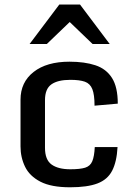

<svg xmlns="http://www.w3.org/2000/svg" viewBox="-20 -796 581 827"><path d="M281.7 10.7Q200.7 10.7 154.1 -13.4Q107.4 -37.6 87.9 -77.9Q68.4 -118.2 68.4 -165V-366.7Q68.4 -441.9 124.8 -486.1Q181.2 -530.3 279.3 -530.3Q344.2 -530.3 390.9 -514.9Q437.5 -499.5 462.4 -460.2Q487.3 -420.9 487.3 -349.6L387.2 -340.8Q387.2 -388.2 377.7 -412.1Q368.2 -436 345.5 -444.1Q322.8 -452.1 282.7 -452.1Q229 -452.1 201.4 -432.6Q173.8 -413.1 173.8 -364.7V-159.2Q173.8 -107.9 202.1 -87.4Q230.5 -66.9 282.7 -66.9Q324.7 -66.9 346.7 -73.7Q368.7 -80.6 377.4 -101.3Q386.2 -122.1 388.2 -162.6H486.3Q482.9 -99.1 463.1 -60.8Q443.4 -22.5 399.9 -5.9Q356.4 10.7 281.7 10.7ZM107.4 -606.4 235.4 -776.4H324.7L452.6 -606.4H378.9L257.8 -722.7H302.7L181.6 -606.4Z"/></svg>

Font: Monda Medium
Style: Regular
Weight: 500
Designer: Vernon Adams
Foundry: Vernon Adams
Version: Version 2.200